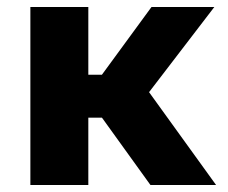

<svg xmlns="http://www.w3.org/2000/svg" viewBox="-20 -530 653 550"><path d="M67 0V-510H233V-316H272L414 -510H594L407 -266L599 0H411L272 -193H233V0Z"/></svg>

Font: Saira SemiExpanded
Style: Bold
Weight: 700
Width: 6
Designer: Hector Gatti with collaboration of the Omnibus-Type team
Foundry: Omnibus-Type
Version: Version 1.101